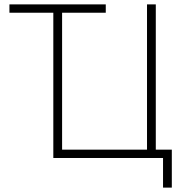

<svg xmlns="http://www.w3.org/2000/svg" viewBox="-20 -720 843 875"><path d="M223 0H723V135H763V-38H690V-700H650V-38H263V-662H462V-700H23V-662H223Z"/></svg>

Font: Fixel Display ExtraLight
Style: Regular
Weight: 200
Designer: AlfaBravo + MacPaw
Foundry: Kyrylo Tkachov, Marchela Mozhyna, Serhii Makarenko, Maria Weinstein, Zakhar Kryvoshyya
Version: Version 1.211